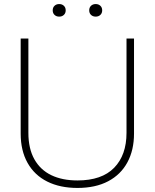

<svg xmlns="http://www.w3.org/2000/svg" viewBox="-20 -919 763 947"><path d="M82 -260V-729H120V-264Q120 -186 149.5 -133.5Q179 -81 233 -55Q287 -29 362 -29Q482 -29 543 -91.5Q604 -154 604 -264V-729H641V-260Q641 -179 608.5 -118.5Q576 -58 513.5 -25Q451 8 362 8Q276 8 213 -23.5Q150 -55 116 -115.5Q82 -176 82 -260ZM420 -868Q420 -882 429 -890.5Q438 -899 452 -899Q466 -899 475 -890.5Q484 -882 484 -868Q484 -854 475 -845.5Q466 -837 452 -837Q438 -837 429 -845.5Q420 -854 420 -868ZM240 -868Q240 -882 249 -890.5Q258 -899 272 -899Q286 -899 295 -890.5Q304 -882 304 -868Q304 -854 295 -845.5Q286 -837 272 -837Q258 -837 249 -845.5Q240 -854 240 -868Z"/></svg>

Font: Mona Sans VF XLt
Style: Regular
Weight: 200
Designer: Deni Anggara
Foundry: GitHub
Version: Version 2.000;Glyphs 3.2.3 (3260)